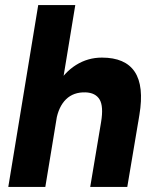

<svg xmlns="http://www.w3.org/2000/svg" viewBox="-20 -740 612 760"><path d="M131.3 -720H278L159.4 0H12.8ZM380.1 -256.6 528.2 -263.8 483.8 0H337.1ZM318.7 -374.4Q270.9 -375.8 241.3 -346.9Q211.7 -317.9 202.2 -262.9L156.5 -264.1Q169.8 -341.9 202 -397.7Q234.2 -453.4 280.9 -482.7Q327.6 -512 383.4 -512Q475.9 -512 513.4 -455.7Q550.8 -399.3 531.8 -285.4L527.1 -256.6H380.1Q390.4 -318.8 374.4 -345.9Q358.3 -372.9 318.7 -374.4Z"/></svg>

Font: Oak Sans Light Italic
Style: Regular
Weight: 400
Italic angle: -9.5°
Foundry: Erik Kennedy, Walven
Version: Version 1.000;Glyphs 3.1.2 (3151)